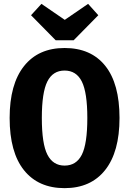

<svg xmlns="http://www.w3.org/2000/svg" viewBox="-20 -959 670 996"><path d="M600 -347Q600 -171 525.5 -77Q451 17 315 17Q179 17 104.5 -76Q30 -169 30 -347Q30 -522 104.5 -616Q179 -710 315 -710Q452 -710 526 -617.5Q600 -525 600 -347ZM197 -347Q197 -213 226 -156.5Q255 -100 315 -100Q376 -100 404.5 -156.5Q433 -213 433 -347Q433 -479 404.5 -536Q376 -593 315 -593Q254 -593 225.5 -536Q197 -479 197 -347ZM490 -880 362 -750H269L141 -880L195 -939L316 -856L437 -939Z"/></svg>

Font: Fira Sans Condensed
Style: Bold
Weight: 700
Width: 3
Designer: bBox Type GmbH & Carrois Corporate GbR & Edenspiekermann AG
Foundry: bBox Type GmbH & Carrois Corporate GbR & Edenspiekermann AG
Version: Version 4.301